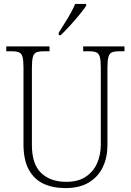

<svg xmlns="http://www.w3.org/2000/svg" viewBox="-20 -951 670 981"><path d="M315 10Q250 10 202 -12.5Q154 -35 127 -84.5Q100 -134 100 -214V-607Q100 -643 95 -660.5Q90 -678 77 -683.5Q64 -689 40 -689H12V-714H233V-689H203Q179 -689 166 -683.5Q153 -678 148 -660Q143 -642 143 -605V-210Q143 -112 190.5 -67Q238 -22 318 -22Q380 -22 419 -48.5Q458 -75 476.5 -118Q495 -161 495 -211V-606Q495 -642 490 -660Q485 -678 472 -683.5Q459 -689 435 -689H405V-714H616V-689H589Q565 -689 552 -683.5Q539 -678 534 -660Q529 -642 529 -605V-210Q529 -147 505.5 -97.5Q482 -48 434.5 -19Q387 10 315 10ZM280 -784Q302 -818 326 -857.5Q350 -897 364 -931H420V-921Q409 -904 386 -876Q363 -848 337 -819.5Q311 -791 290 -771H280Z"/></svg>

Font: Noto Serif Georgian SemiCondensed ExtraLight
Style: Regular
Weight: 200
Width: 4
Designer: Monotype Design Team, Akaki Razmadze
Foundry: Google LLC
Version: Version 2.003; ttfautohint (v1.8.4.7-5d5b)